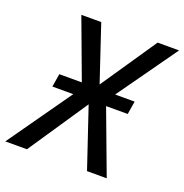

<svg xmlns="http://www.w3.org/2000/svg" viewBox="-147 -819 897 934"><g transform="rotate(20 301.5 -352.5)"><path d="M-20 0 253 -387 251 -345 117 -705H220L318 -412H313L512 -705H623L365 -342L364 -377L505 0H403L298 -312H302L92 0ZM104 -329 115 -397H505L494 -329Z"/></g></svg>

Font: Nunito Sans 7pt Condensed Medium
Style: Italic
Weight: 500
Width: 3
Italic angle: -9°
Designer: Vernon Adams
Foundry: Vernon Adams
Version: Version 3.101;gftools[0.9.27]